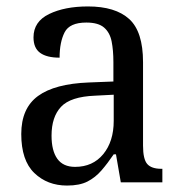

<svg xmlns="http://www.w3.org/2000/svg" viewBox="-20 -566 563 596"><path d="M188 10Q127 10 86.5 -29Q46 -68 46 -150Q46 -230 98 -268Q150 -306 256 -310L332 -313V-373Q332 -410 326.5 -437.5Q321 -465 303 -480.5Q285 -496 248 -496Q196 -496 180.5 -465.5Q165 -435 165 -387Q125 -387 104.5 -402Q84 -417 84 -450Q84 -499 132.5 -522.5Q181 -546 253 -546Q338 -546 381 -507Q424 -468 424 -373V-114Q424 -72 437 -57Q450 -42 481 -42H484V0H355L340 -87H333Q314 -59 295 -37Q276 -15 251.5 -2.5Q227 10 188 10ZM213 -48Q268 -48 300.5 -87.5Q333 -127 333 -191V-272L275 -269Q199 -266 169.5 -234.5Q140 -203 140 -145Q140 -98 158 -73Q176 -48 213 -48Z"/></svg>

Font: Noto Serif Hebrew SemiCondensed
Style: Regular
Weight: 400
Width: 4
Designer: Monotype Design Team
Foundry: Monotype Imaging Inc.
Version: Version 2.004; ttfautohint (v1.8.4.7-5d5b)